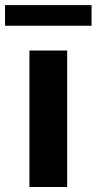

<svg xmlns="http://www.w3.org/2000/svg" viewBox="-57 -748 386 768"><path d="M60.7 0V-545.9H211.7V0ZM309.2 -727.5V-645.1H-36.9V-727.5Z"/></svg>

Font: Inter
Style: Regular
Weight: 400
Designer: Rasmus Andersson
Foundry: rsms
Version: Version 4.000;git-8c9346024